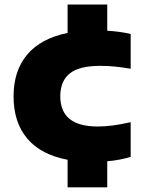

<svg xmlns="http://www.w3.org/2000/svg" viewBox="-20 -688 620 828"><path d="M271.5 120V1Q157 -20.5 97.8 -90.2Q38.5 -160 38.5 -272.5Q38.5 -383 97.5 -452.8Q156.5 -522.5 271.5 -546V-668.5H442.5V-555.5Q496 -552.5 543.5 -541.5V-391.5Q508 -397.5 477.2 -400.8Q446.5 -404 412 -404Q321 -404 280.5 -371Q240 -338 240 -273Q240 -142.5 400.5 -142.5Q433.5 -142.5 465.8 -146.8Q498 -151 543.5 -161V-11.5Q522.5 -5 497 0Q471.5 5 442.5 7.5V120Z"/></svg>

Font: Encode Sans Expanded ExtraBold
Style: Regular
Weight: 800
Width: 7
Designer: Multiple Designers
Foundry: Impallari Type
Version: Version 3.000; ttfautohint (v1.8.3) -l 8 -r 50 -G 200 -x 14 